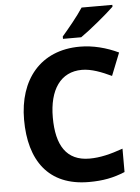

<svg xmlns="http://www.w3.org/2000/svg" viewBox="-62 -982 760 1039"><g transform="rotate(-5 318.5 -462.0)"><path d="M588 -924V-934H421C392 -889 338 -824 306 -787V-774H405C456 -809 550 -887 588 -924ZM393 -598C445 -598 500 -576 553 -551L602 -674C537 -705 464 -724 393 -724C177 -724 58 -572 58 -356C58 -136 158 10 379 10C455 10 512 -1 575 -27V-154C507 -130 451 -116 393 -116C268 -116 214 -203 214 -355C214 -505 277 -598 393 -598Z"/></g></svg>

Font: Noto Kufi Arabic
Style: Bold
Weight: 700
Designer: Monotype Design Team, David Williams, Khaled Hosny
Foundry: Google LLC
Version: Version 2.109